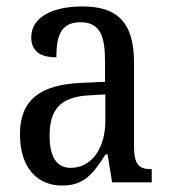

<svg xmlns="http://www.w3.org/2000/svg" viewBox="-20 -566 527 596"><path d="M173 10C245 10 271 -31 308 -87H314L328 0H451V-41H448C410 -41 396 -57 396 -113V-372C396 -499 342 -546 236 -546C143 -546 77 -513 77 -450C77 -408 104 -388 155 -388C155 -452 167 -497 230 -497C295 -497 306 -447 306 -373V-312L236 -309C105 -304 42 -256 42 -150C42 -41 99 10 173 10ZM199 -45C154 -45 134 -82 134 -144C134 -223 164 -265 256 -270L307 -273V-191C307 -106 265 -45 199 -45Z"/></svg>

Font: Noto Serif Sinhala Condensed
Style: Regular
Weight: 400
Width: 3
Designer: Jelle Bosma - Monotype Design Team
Foundry: Monotype Imaging Inc.
Version: Version 2.007